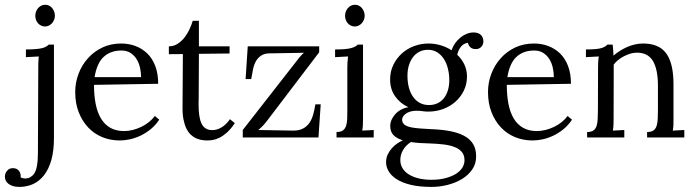

<svg xmlns="http://www.w3.org/2000/svg" viewBox="-86 -565 2854 789"><path d="M-65.9 161.1Q-65.9 147.5 -56.9 136.7Q-47.9 126 -33.7 126Q-24.4 126 -18.3 128.9Q-12.2 131.8 -8.3 136.7Q-4.4 141.6 -2.7 147.2Q-1 152.8 -1 157.2Q-1 159.2 -1 160.6Q-1 162.1 -1.5 164.1Q9.3 168.5 17.6 168.5Q22.5 168.5 30.5 166.5Q38.6 164.6 48.3 155.8Q60.5 144 65.2 120.1Q69.8 96.2 69.8 64.9L71.3 -284.7Q71.3 -295.9 71.5 -306.9Q71.8 -317.9 73.2 -333L20.5 -330.1V-361.8Q44.9 -361.8 61.3 -363.3Q77.6 -364.7 87.9 -367.4Q98.1 -370.1 104 -373.8Q109.9 -377.4 114.3 -381.8H135.7V2.4Q135.7 54.7 125 92.5Q114.3 130.4 95 155Q75.7 179.7 49.8 191.4Q23.9 203.1 -6.3 203.1Q-22 203.1 -33.2 199.5Q-44.4 195.8 -51.8 189.9Q-59.1 184.1 -62.5 176.8Q-65.9 169.4 -65.9 161.1ZM139.6 -500Q139.6 -491.2 136.2 -483.2Q132.8 -475.1 127.2 -469Q121.6 -462.9 114.3 -459.5Q106.9 -456.1 99.1 -456.1Q90.8 -456.1 83.5 -459.5Q76.2 -462.9 70.6 -469Q64.9 -475.1 62 -483.2Q59.1 -491.2 59.1 -500Q59.1 -509.8 62.3 -517.8Q65.4 -525.9 71 -532.2Q76.7 -538.6 84 -542Q91.3 -545.4 99.6 -545.4Q108.4 -545.4 115.5 -542Q122.6 -538.6 127.9 -532.2Q133.3 -525.9 136.5 -517.8Q139.6 -509.8 139.6 -500Z M412.6 -357.4Q368.7 -357.4 340.3 -331.5Q312 -305.7 302.7 -248H493.7Q493.7 -267.6 489.3 -287.1Q484.9 -306.6 475.1 -322.3Q465.3 -337.9 450 -347.7Q434.6 -357.4 412.6 -357.4ZM564 -220.7 300.3 -216.3Q300.3 -173.3 307.1 -138.2Q314 -103 328.9 -78.1Q343.8 -53.2 367.4 -39.8Q391.1 -26.4 423.8 -26.4Q441.4 -26.4 459.7 -31Q478 -35.6 495.1 -43.9Q512.2 -52.2 526.4 -63.7Q540.5 -75.2 550.3 -88.4L568.4 -73.2Q553.2 -50.3 533 -33.9Q512.7 -17.6 491 -7.3Q469.2 2.9 447.3 7.6Q425.3 12.2 406.2 12.2Q367.2 12.2 333.7 -1.7Q300.3 -15.6 275.9 -41.7Q251.5 -67.9 237.3 -104.2Q223.1 -140.6 223.1 -186.5Q223.1 -226.1 236.8 -262Q250.5 -297.9 275.4 -325.7Q300.3 -353.5 335 -369.9Q369.6 -386.2 412.1 -386.2Q442.9 -386.2 470.5 -376Q498 -365.7 519 -345.5Q540 -325.2 552 -293.9Q564 -262.7 564 -220.7Z M607.9 -374.5Q627.9 -374.5 644 -385Q660.2 -395.5 672.4 -411.1Q684.6 -426.8 692.9 -445.1Q701.2 -463.4 706.1 -479.5H731.4Q731.4 -449.2 731.4 -423.3Q731.4 -397.5 731.4 -374.5H857.4V-345.2L731.4 -343.8Q731 -294.9 731 -260.5Q731 -226.1 730.7 -203.1Q730.5 -180.2 730.5 -166.7Q730.5 -153.3 730.2 -146.5Q730 -139.6 730 -137.7Q730 -135.7 730 -135.3Q730 -109.9 732.9 -90.3Q735.8 -70.8 742.2 -57.4Q748.5 -43.9 759.5 -37.1Q770.5 -30.3 786.6 -30.3Q806.2 -30.3 825.2 -42Q844.2 -53.7 858.9 -75.2L878.9 -59.1Q862.3 -34.2 846.2 -20Q830.1 -5.9 815.4 1.2Q800.8 8.3 788.1 10.3Q775.4 12.2 766.1 12.2Q754.4 12.2 742.7 10.3Q731 8.3 719.5 3.2Q708 -2 697.8 -11.7Q687.5 -21.5 679.9 -36.9Q672.4 -52.2 668 -74.2Q663.6 -96.2 664.1 -126L665.5 -342.8L607.9 -342.3Z M911.6 0V-30.8Q1138.7 -322.3 1144.3 -328.9Q1149.9 -335.4 1154.8 -340.6Q1159.7 -345.7 1163.6 -348.1L1022.5 -345.7Q1002 -345.7 988.3 -337.2Q974.6 -328.6 966.3 -314.5Q958 -300.3 953.9 -281Q949.7 -261.7 946.3 -240.2H923.3L932.1 -374.5H1225.6V-350.1L1014.6 -72.8Q1009.8 -66.4 1005.6 -61.3Q1001.5 -56.2 997.1 -51.3Q992.7 -46.4 987.5 -41.5Q982.4 -36.6 975.6 -30.8L1119.6 -28.3Q1143.1 -28.3 1158.9 -36.6Q1174.8 -44.9 1185.1 -59.6Q1195.3 -74.2 1200.9 -94Q1206.5 -113.8 1210 -136.2H1231.9L1222.7 0Z M1341.3 -284.7Q1341.3 -295.9 1341.8 -306.9Q1342.3 -317.9 1344.2 -333L1291 -330.1V-361.8Q1315.9 -361.8 1331.8 -363.3Q1347.7 -364.7 1357.9 -367.7Q1368.2 -370.6 1374 -374Q1379.9 -377.4 1384.3 -381.8H1405.8V-79.1Q1405.8 -64.5 1405.3 -53Q1404.8 -41.5 1402.8 -28.3L1449.7 -30.8V0H1296.9V-22.5Q1314.5 -22.5 1323.2 -29.1Q1332 -35.6 1336.2 -47.9Q1340.3 -60.1 1340.8 -76.9Q1341.3 -93.8 1341.3 -113.8ZM1412.6 -500Q1412.6 -491.2 1409.2 -483.2Q1405.8 -475.1 1400.1 -469Q1394.5 -462.9 1387.2 -459.5Q1379.9 -456.1 1372.1 -456.1Q1363.8 -456.1 1356.4 -459.5Q1349.1 -462.9 1343.5 -469Q1337.9 -475.1 1335 -483.2Q1332 -491.2 1332 -500Q1332 -509.8 1335.2 -517.8Q1338.4 -525.9 1344 -532.2Q1349.6 -538.6 1356.9 -542Q1364.3 -545.4 1372.6 -545.4Q1381.3 -545.4 1388.4 -542Q1395.5 -538.6 1400.9 -532.2Q1406.2 -525.9 1409.4 -517.8Q1412.6 -509.8 1412.6 -500Z M1679.7 24.4Q1658.7 23.9 1639.4 22.7Q1620.1 21.5 1602.5 18.6Q1581.5 32.2 1570.3 51.5Q1559.1 70.8 1559.1 92.8Q1559.1 111.3 1568.1 126.2Q1577.1 141.1 1593.8 151.6Q1610.4 162.1 1634 168Q1657.7 173.8 1686.5 173.8Q1718.8 173.8 1744.1 167.2Q1769.5 160.6 1787.1 149.7Q1804.7 138.7 1813.7 124.3Q1822.8 109.9 1822.8 93.8Q1822.8 72.8 1812 59.8Q1801.3 46.9 1782.2 39.3Q1763.2 31.7 1736.8 28.6Q1710.4 25.4 1679.7 24.4ZM1672.9 -360.4Q1652.8 -360.4 1637.2 -352.3Q1621.6 -344.2 1610.8 -329.8Q1600.1 -315.4 1594.2 -296.1Q1588.4 -276.9 1588.4 -254.4Q1588.4 -227.5 1594.2 -205.3Q1600.1 -183.1 1611.6 -167Q1623 -150.9 1639.4 -142.1Q1655.8 -133.3 1676.8 -133.3Q1697.3 -133.3 1712.9 -141.1Q1728.5 -148.9 1739 -162.6Q1749.5 -176.3 1754.9 -195.1Q1760.3 -213.9 1760.3 -235.8Q1760.3 -260.3 1754.6 -283Q1749 -305.7 1738 -322.8Q1727.1 -339.8 1710.7 -350.1Q1694.3 -360.4 1672.9 -360.4ZM1836.9 -389.2Q1827.1 -387.7 1819.8 -383.3Q1812.5 -378.9 1807.1 -371.8Q1801.8 -364.7 1798.3 -356.7Q1794.9 -348.6 1793 -339.8Q1811.5 -322.8 1822.3 -299.8Q1833 -276.9 1833 -251Q1833 -219.2 1820.1 -192.6Q1807.1 -166 1785.2 -146.7Q1763.2 -127.4 1734.6 -116.9Q1706.1 -106.4 1674.3 -106.4Q1660.6 -106.4 1649.9 -108.2Q1639.2 -109.9 1624.5 -109.9Q1610.4 -109.9 1598.9 -106.2Q1587.4 -102.5 1579.6 -96.2Q1571.8 -89.8 1569.1 -83.7Q1566.4 -77.6 1566.4 -73.2Q1566.4 -69.3 1567.9 -64.5Q1570.8 -55.7 1580.1 -50Q1589.4 -44.4 1604.2 -41.5Q1619.1 -38.6 1639.9 -37.1Q1660.6 -35.6 1686.5 -34.2Q1729.5 -32.7 1763.7 -26.1Q1797.9 -19.5 1821.8 -6.6Q1845.7 6.3 1858.2 26.9Q1870.6 47.4 1870.6 77.6Q1870.6 108.4 1854.5 131.6Q1838.4 154.8 1812.3 170.7Q1786.1 186.5 1753.4 194.8Q1720.7 203.1 1687.5 203.1Q1636.7 203.1 1601.1 194.3Q1565.4 185.5 1543.2 170.9Q1521 156.2 1510.7 138.2Q1500.5 120.1 1500.5 101.6Q1500.5 84.5 1507.1 70.3Q1513.7 56.2 1523.7 44.7Q1533.7 33.2 1545.9 24.9Q1558.1 16.6 1569.3 11.7Q1545.4 4.4 1531.5 -9.3Q1517.6 -22.9 1517.6 -47.4Q1517.6 -60.5 1523.2 -73Q1528.8 -85.4 1538.6 -96.2Q1548.3 -106.9 1562 -114.3Q1575.7 -121.6 1592.3 -124.5Q1575.2 -132.3 1561.3 -143.8Q1547.4 -155.3 1537.4 -169.7Q1527.3 -184.1 1522.2 -201.4Q1517.1 -218.8 1517.1 -238.3Q1517.1 -272 1530.8 -299.3Q1544.4 -326.7 1566.4 -346.2Q1588.4 -365.7 1616.7 -376Q1645 -386.2 1674.3 -386.2Q1699.7 -386.2 1724.1 -379.2Q1748.5 -372.1 1769.5 -358.4Q1774.9 -374 1784.4 -387.5Q1793.9 -400.9 1805.9 -410.6Q1817.9 -420.4 1831.8 -426Q1845.7 -431.6 1860.4 -431.6Q1879.4 -431.6 1889.9 -421.6Q1900.4 -411.6 1900.4 -394Q1900.4 -389.6 1898.7 -384.3Q1897 -378.9 1893.1 -374Q1889.2 -369.1 1882.8 -366Q1876.5 -362.8 1867.7 -363.3Q1855 -363.3 1846.9 -370.8Q1838.9 -378.4 1836.9 -389.2Z M2108.9 -357.4Q2064.9 -357.4 2036.6 -331.5Q2008.3 -305.7 1999 -248H2189.9Q2189.9 -267.6 2185.5 -287.1Q2181.2 -306.6 2171.4 -322.3Q2161.6 -337.9 2146.2 -347.7Q2130.9 -357.4 2108.9 -357.4ZM2260.3 -220.7 1996.6 -216.3Q1996.6 -173.3 2003.4 -138.2Q2010.3 -103 2025.1 -78.1Q2040 -53.2 2063.7 -39.8Q2087.4 -26.4 2120.1 -26.4Q2137.7 -26.4 2156 -31Q2174.3 -35.6 2191.4 -43.9Q2208.5 -52.2 2222.7 -63.7Q2236.8 -75.2 2246.6 -88.4L2264.6 -73.2Q2249.5 -50.3 2229.2 -33.9Q2209 -17.6 2187.3 -7.3Q2165.5 2.9 2143.6 7.6Q2121.6 12.2 2102.5 12.2Q2063.5 12.2 2030 -1.7Q1996.6 -15.6 1972.2 -41.7Q1947.8 -67.9 1933.6 -104.2Q1919.4 -140.6 1919.4 -186.5Q1919.4 -226.1 1933.1 -262Q1946.8 -297.9 1971.7 -325.7Q1996.6 -353.5 2031.2 -369.9Q2065.9 -386.2 2108.4 -386.2Q2139.2 -386.2 2166.7 -376Q2194.3 -365.7 2215.3 -345.5Q2236.3 -325.2 2248.3 -293.9Q2260.3 -262.7 2260.3 -220.7Z M2371.6 -284.7Q2371.6 -295.9 2372.1 -308.1Q2372.6 -320.3 2374.5 -333L2321.8 -330.1V-361.8Q2346.2 -361.8 2361.6 -363.3Q2377 -364.7 2386.2 -367.7Q2395.5 -370.6 2400.6 -374Q2405.8 -377.4 2410.2 -381.8H2431.6Q2432.6 -373 2433.6 -362.3Q2434.6 -351.6 2435.1 -336.4Q2447.3 -347.2 2461.7 -356.2Q2476.1 -365.2 2491.7 -372.1Q2507.3 -378.9 2523.9 -382.6Q2540.5 -386.2 2556.6 -386.2Q2622.1 -386.2 2651.9 -345.5Q2681.6 -304.7 2681.6 -219.2V-79.1Q2681.6 -64.5 2681.4 -53Q2681.2 -41.5 2678.7 -28.3L2726.1 -30.8V0H2573.2V-22.5Q2590.3 -22.5 2599.4 -29.1Q2608.4 -35.6 2612.3 -47.9Q2616.2 -60.1 2616.9 -76.9Q2617.7 -93.8 2617.7 -113.8V-218.3Q2616.7 -283.2 2596.2 -315.9Q2575.7 -348.6 2531.2 -348.6Q2517.6 -348.6 2504.2 -344.5Q2490.7 -340.3 2478.3 -334Q2465.8 -327.6 2454.8 -318.8Q2443.8 -310.1 2436 -299.8Q2436 -293 2436 -285.6Q2436 -278.3 2436 -270.5L2435.5 -79.1Q2435.5 -64.5 2435.1 -53Q2434.6 -41.5 2432.6 -28.3L2479.5 -30.8V0H2326.7V-22.5Q2344.2 -22.5 2353 -29.1Q2361.8 -35.6 2365.7 -47.9Q2369.6 -60.1 2370.1 -76.9Q2370.6 -93.8 2371.1 -113.8Z"/></svg>

Font: Parastoo Print
Style: Print
Weight: 400
Foundry: Saber Rastikerdar (saber.rastikerdar@gmail.com)
Version: Version 1.0.0-alpha5